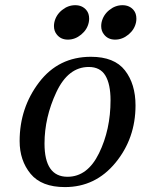

<svg xmlns="http://www.w3.org/2000/svg" viewBox="-20 -723 606 754"><path d="M234.9 11.7Q143.1 11.7 100.1 -40.5Q57.1 -92.8 57.1 -168.9Q57.1 -299.3 133.5 -399.7Q210 -500 336.9 -500Q429.2 -500 470.7 -446.5Q512.2 -393.1 512.2 -309.1Q512.2 -179.7 433.6 -84Q355 11.7 234.9 11.7ZM245.1 -28.8Q323.7 -28.8 368.9 -121.3Q414.1 -213.9 414.1 -329.1Q414.1 -392.6 393.8 -426.3Q373.5 -460 328.6 -460Q247.6 -460 201.2 -360.8Q154.8 -261.7 154.8 -159.2Q154.8 -28.8 245.1 -28.8ZM432.1 -567.4Q404.3 -567.4 388.7 -587.4Q377.4 -601.1 377.4 -620.6Q377.4 -627.9 378.9 -635.3Q385.3 -664.1 408.9 -683.3Q432.6 -702.6 460.9 -702.6Q488.8 -702.6 504.9 -683.1Q515.6 -670.4 515.6 -649.4Q515.6 -642.6 514.2 -635.3Q508.3 -606.9 484.4 -587.2Q460.4 -567.4 432.1 -567.4ZM246.6 -567.4Q218.8 -567.4 203.1 -587.4Q191.9 -601.1 191.9 -620.6Q191.9 -627.9 193.4 -635.3Q199.7 -664.1 223.4 -683.3Q247.1 -702.6 275.4 -702.6Q303.2 -702.6 319.3 -683.1Q330.1 -670.4 330.1 -649.4Q330.1 -642.6 328.6 -635.3Q322.8 -606.9 298.8 -587.2Q274.9 -567.4 246.6 -567.4Z"/></svg>

Font: Munson
Style: Italic
Weight: 400
Italic angle: -12°
Designer: Paul James MIller
Foundry: High-Logic / Made with FontCreator
Version: Version 2.10;May 5, 2019;FontCreator 11.5.0.2430 64-bit